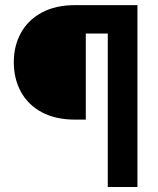

<svg xmlns="http://www.w3.org/2000/svg" viewBox="-20 -748 633 768"><path d="M522.5 -613.8H323.2V-269.5H281.2Q201.7 -269.5 146.7 -299.3Q91.8 -329.1 63.5 -381.1Q35.2 -433.1 35.2 -499Q35.2 -564.5 63.5 -616Q91.8 -667.5 146.7 -697.5Q201.7 -727.5 281.2 -727.5H522.5ZM411.1 0V-727.5H529.8V0Z"/></svg>

Font: Inter 18pt
Style: Bold
Weight: 700
Designer: Rasmus Andersson
Foundry: rsms
Version: Version 4.001;git-66647c0bb